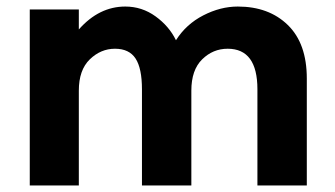

<svg xmlns="http://www.w3.org/2000/svg" viewBox="-20 -567 1023 587"><path d="M565 -290V0H414V-294Q414 -358 394.5 -388Q375 -418 331.5 -418Q288 -418 254.5 -385.5Q221 -353 221 -290V0H71V-538H221V-477Q283 -547 363 -547Q414 -547 455.5 -517Q497 -487 518 -444Q549 -493 601.5 -520Q654 -547 707 -547Q802 -547 860 -490.5Q918 -434 918 -327V0H767V-294Q767 -418 676 -418Q631 -418 598 -385.5Q565 -353 565 -290Z"/></svg>

Font: Montserrat Alternates
Style: Bold
Weight: 700
Version: Version 2.001